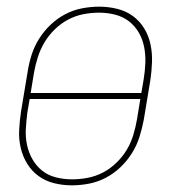

<svg xmlns="http://www.w3.org/2000/svg" viewBox="-20 -548 540 576"><path d="M195 8Q168 8 142 1.5Q116 -5 95.5 -20Q75 -35 61.5 -57Q48 -79 42 -105Q36 -131 37.5 -158.5Q39 -186 43 -213L63 -333Q67 -359 75 -384Q83 -409 97.5 -432Q112 -455 132 -474Q152 -493 176 -505.5Q200 -518 226 -523Q252 -528 278 -528Q305 -528 331.5 -521.5Q358 -515 378.5 -500Q399 -485 412.5 -463Q426 -441 431.5 -415Q437 -389 436 -361.5Q435 -334 431 -307L411 -187Q406 -161 398 -136Q390 -111 375.5 -88Q361 -65 341 -46Q321 -27 297 -14.5Q273 -2 247 3Q221 8 195 8ZM72 -269H404L411 -310Q415 -334 416 -358.5Q417 -383 412.5 -406.5Q408 -430 396.5 -450Q385 -470 367 -484Q349 -498 325.5 -504Q302 -510 277 -510Q254 -510 230.5 -505.5Q207 -501 185 -489.5Q163 -478 144.5 -460Q126 -442 113.5 -421Q101 -400 93.5 -376.5Q86 -353 82 -330ZM196 -10Q219 -10 243 -14.5Q267 -19 289 -30.5Q311 -42 329.5 -60Q348 -78 360.5 -99Q373 -120 380 -143.5Q387 -167 391 -190L401 -251H69L62 -210Q59 -186 57.5 -161.5Q56 -137 61 -113.5Q66 -90 77.5 -70Q89 -50 106.5 -36Q124 -22 147.5 -16Q171 -10 196 -10Z"/></svg>

Font: Iosevka Thin
Style: Italic
Weight: 100
Italic angle: -9°
Monospace: yes
Designer: Belleve Invis
Foundry: Belleve Invis
Version: Version 32.5.0; ttfautohint (v1.8.4)